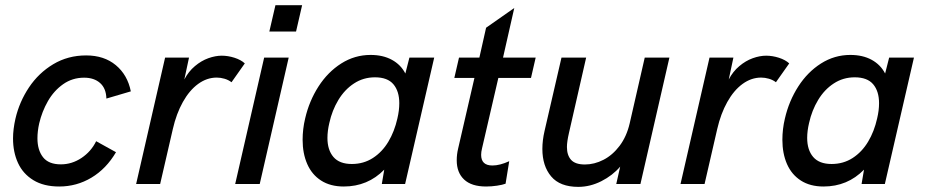

<svg xmlns="http://www.w3.org/2000/svg" viewBox="-20 -710 3569 741"><path d="M30.3 -175.8Q30.3 -210.9 39.6 -252Q54.7 -316.9 91.8 -372.6Q128.9 -428.2 185.5 -462.2Q242.2 -496.1 312.5 -496.1Q381.8 -496.1 427 -458.5Q472.2 -420.9 484.9 -357.4L390.6 -329.6Q389.6 -368.7 366.5 -389.4Q343.3 -410.2 304.7 -410.2Q259.3 -410.2 223.6 -385Q188 -359.9 165 -319.8Q142.1 -279.8 131.3 -233.9Q124.5 -203.6 124.5 -176.3Q124.5 -130.9 146 -103.3Q167.5 -75.7 214.8 -75.7Q257.3 -75.7 294.4 -100.3Q331.5 -125 351.1 -165L427.7 -122.6Q390.1 -58.6 333 -24.4Q275.9 9.8 208.5 9.8Q148.9 9.8 108.9 -14.6Q68.8 -39.1 49.6 -80.8Q30.3 -122.6 30.3 -175.8Z M617.2 -487.8H709.5L691.4 -403.3Q707.5 -434.1 732.2 -454.8Q756.8 -475.6 784.2 -485.4Q811.5 -495.1 835.9 -495.1Q859.9 -495.1 885 -487.1Q910.2 -479 924.8 -465.3L873.5 -392.6Q861.3 -401.9 846.2 -406.2Q831.1 -410.6 816.4 -410.6Q778.3 -410.6 744.6 -386Q710.9 -361.3 685.8 -316.4Q660.6 -271.5 647 -211.9L598.1 0H505.4Z M1019.5 -588.4 1043 -689.9H1146L1122.6 -588.4ZM887.7 0 999.5 -487.8H1094.2L982.4 0Z M1655.8 -487.8 1543.5 0H1453.6L1462.9 -55.2Q1399.4 9.8 1306.6 9.8Q1254.9 9.8 1219.2 -13.2Q1183.6 -36.1 1165.8 -76.9Q1147.9 -117.7 1147.9 -170.4Q1147.9 -211.9 1157.7 -252.9Q1173.3 -320.3 1209.2 -376.2Q1245.1 -432.1 1297.1 -465.1Q1349.1 -498 1410.2 -498Q1458 -498 1492.4 -479.2Q1526.9 -460.4 1544.4 -426.3L1560.1 -487.8ZM1521 -311.5Q1521 -357.9 1498.3 -384.8Q1475.6 -411.6 1427.2 -411.6Q1382.3 -411.6 1346.2 -387.9Q1310.1 -364.3 1285.9 -324.2Q1261.7 -284.2 1251 -235.4Q1243.7 -204.6 1243.7 -177.7Q1243.7 -131.3 1266.8 -104.2Q1290 -77.1 1337.9 -77.1Q1383.3 -77.1 1419.2 -100.3Q1455.1 -123.5 1478.8 -163.1Q1502.4 -202.6 1513.7 -252.9Q1521 -283.7 1521 -311.5Z M1742.7 -91.3Q1742.7 -114.3 1748 -136.2L1811 -409.2H1733.4L1751.5 -487.8H1830.1L1856 -603L1964.8 -679.2L1921.4 -487.8H2047.4L2029.3 -409.2H1903.3L1840.3 -137.2Q1836.9 -123.5 1836.9 -112.3Q1836.9 -71.3 1880.4 -71.3Q1909.2 -71.3 1945.3 -87.9L1931.2 -1Q1919.4 3.4 1898.2 6.6Q1877 9.8 1856 9.8Q1799.8 9.8 1771.2 -17.1Q1742.7 -43.9 1742.7 -91.3Z M2073.2 -135.3Q2073.2 -168 2081.5 -204.1L2147 -487.8H2242.2L2175.8 -196.8Q2168 -163.1 2168 -142.6Q2168 -110.8 2184.1 -93Q2200.2 -75.2 2237.3 -75.2Q2273.9 -75.2 2309.1 -93.3Q2344.2 -111.3 2371.3 -147.2Q2398.4 -183.1 2410.2 -233.9L2468.3 -487.8H2563.5L2451.7 0H2358.4L2373.5 -66.9Q2344.2 -32.7 2300.8 -10.7Q2257.3 11.2 2211.9 11.2Q2141.1 11.2 2107.2 -29.1Q2073.2 -69.3 2073.2 -135.3Z M2718.3 -487.8H2810.5L2792.5 -403.3Q2808.6 -434.1 2833.3 -454.8Q2857.9 -475.6 2885.3 -485.4Q2912.6 -495.1 2937 -495.1Q2960.9 -495.1 2986.1 -487.1Q3011.2 -479 3025.9 -465.3L2974.6 -392.6Q2962.4 -401.9 2947.3 -406.2Q2932.1 -410.6 2917.5 -410.6Q2879.4 -410.6 2845.7 -386Q2812 -361.3 2786.9 -316.4Q2761.7 -271.5 2748 -211.9L2699.2 0H2606.4Z M3507.3 -487.8 3395 0H3305.2L3314.5 -55.2Q3251 9.8 3158.2 9.8Q3106.4 9.8 3070.8 -13.2Q3035.2 -36.1 3017.3 -76.9Q2999.5 -117.7 2999.5 -170.4Q2999.5 -211.9 3009.3 -252.9Q3024.9 -320.3 3060.8 -376.2Q3096.7 -432.1 3148.7 -465.1Q3200.7 -498 3261.7 -498Q3309.6 -498 3344 -479.2Q3378.4 -460.4 3396 -426.3L3411.6 -487.8ZM3372.6 -311.5Q3372.6 -357.9 3349.9 -384.8Q3327.1 -411.6 3278.8 -411.6Q3233.9 -411.6 3197.8 -387.9Q3161.6 -364.3 3137.5 -324.2Q3113.3 -284.2 3102.5 -235.4Q3095.2 -204.6 3095.2 -177.7Q3095.2 -131.3 3118.4 -104.2Q3141.6 -77.1 3189.5 -77.1Q3234.9 -77.1 3270.8 -100.3Q3306.6 -123.5 3330.3 -163.1Q3354 -202.6 3365.2 -252.9Q3372.6 -283.7 3372.6 -311.5Z"/></svg>

Font: Acari Sans Medium
Style: Italic
Weight: 500
Italic angle: -13°
Designer: Alfredo Marco Pradil and Stefan Peev
Foundry: Hanken Design Co.
Version: Version 1.045